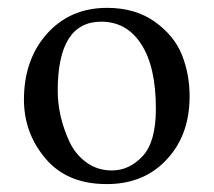

<svg xmlns="http://www.w3.org/2000/svg" viewBox="-20 -459 544 489"><path d="M41 -205.1Q41 -304.2 96.2 -369.1Q155.8 -439 252.9 -439Q324.7 -439 374.3 -403.6Q423.8 -368.2 443.4 -319.1Q462.9 -270 462.9 -213.9Q462.9 -109.4 397.9 -45.9Q340.8 10.3 251 9.8Q150.9 9.8 95.9 -55.2Q41 -120.1 41 -205.1ZM237.8 -403.8Q127 -403.8 127 -228Q127 -195.8 134.5 -162.8Q142.1 -129.9 157 -97.9Q171.9 -65.9 200 -45.4Q228 -24.9 265.1 -24.9Q309.1 -24.9 343 -61Q377 -97.2 377 -182.1Q377 -289.1 339.8 -346.4Q302.7 -403.8 237.8 -403.8Z"/></svg>

Font: Linux Libertine O
Style: Regular
Weight: 400
Designer: Philipp H. Poll
Foundry: Philipp H. Poll
Version: Version 5.3.0